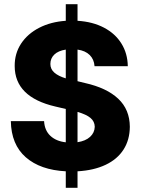

<svg xmlns="http://www.w3.org/2000/svg" viewBox="-20 -816 678 925"><path d="M296.9 9.3Q174.3 2.9 104.2 -58.3Q34.2 -119.6 32.2 -232.4H192.4Q194.8 -188 222.4 -161.9Q250 -135.7 296.9 -130.4V-291L247.1 -302.7Q50.8 -348.1 50.8 -498Q50.3 -558.1 81.5 -605.7Q112.8 -653.3 168.7 -682.1Q224.6 -710.9 296.9 -715.8V-795.9H353.5V-715.8Q426.3 -711.4 480.7 -682.9Q535.2 -654.3 564.9 -606.4Q594.7 -558.6 595.7 -497.1H435.5Q433.1 -530.3 412.1 -551Q391.1 -571.8 353.5 -577.1V-424.8L389.6 -416Q494.1 -392.6 549.6 -340.3Q605 -288.1 605.5 -205.1Q605 -142.1 575.2 -95.5Q545.4 -48.8 488.8 -22Q432.1 4.9 353.5 9.3V88.9H296.9ZM296.9 -438.5V-577.1Q260.3 -571.3 241.5 -553Q222.7 -534.7 222.7 -507.8Q222.7 -482.9 241.9 -466.1Q261.2 -449.2 296.9 -438.5ZM436.5 -205.1Q436 -231 416 -247.8Q396 -264.6 353.5 -276.9V-130.9Q392.1 -136.7 413.8 -156.5Q435.5 -176.3 436.5 -205.1Z"/></svg>

Font: Pretendard JP ExtraBold
Style: Regular
Weight: 800
Designer: Base glyphs from Inter by Rasmus Andersson; Hangeul glyphs from Noto Sans CJK(Source Han Sans) by Jang Soo-young and Kan
Foundry: Kil Hyung-jin
Version: Version 1.309